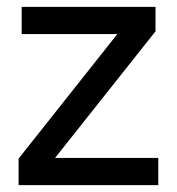

<svg xmlns="http://www.w3.org/2000/svg" viewBox="-20 -538 514 558"><path d="M440 0V-79H140L432 -447V-518H43V-439H321L34 -77V0Z"/></svg>

Font: IBM Plex Devanagari Text
Style: Regular
Weight: 450
Designer: Mike Abbink, Paul van der Laan, Pieter van Rosmalen, Erin McLaughlin
Foundry: Bold Monday
Version: Version 1.0